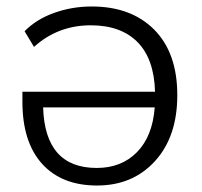

<svg xmlns="http://www.w3.org/2000/svg" viewBox="-20 -569 630 598"><path d="M282.2 8.8Q171.9 8.8 110.8 -59.1Q49.8 -127 49.8 -252V-283.2H462.9Q460 -385.7 408.2 -438Q356.4 -490.2 262.7 -490.2Q160.2 -490.2 85.9 -422.9L56.6 -471.7Q92.8 -508.8 148.4 -528.8Q204.1 -548.8 265.6 -548.8Q388.7 -548.8 460.4 -476.6Q532.2 -404.3 532.2 -272.5Q532.2 -143.6 462.9 -67.4Q393.6 8.8 282.2 8.8ZM114.3 -234.4Q120.1 -45.9 281.2 -45.9Q358.4 -45.9 406.7 -95.2Q455.1 -144.5 461.9 -234.4Z"/></svg>

Font: Min Sans Light
Style: Regular
Weight: 300
Designer: Jinseong-Kim, NotoSansCJK, Nunito
Foundry: Jinseong-Kim
Version: Version 1.400;Glyphs 3.1.2 (3151)